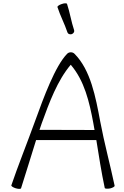

<svg xmlns="http://www.w3.org/2000/svg" viewBox="-20 -1154 768 1186"><path d="M335 -1110C352 -1057 379 -1007 397 -953C400 -944 412 -940 423 -943C434 -947 441 -958 438 -967C420 -1020 412 -1076 394 -1130C392 -1135 377 -1135 361 -1129C345 -1124 333 -1115 335 -1110ZM110 9C141 -86 173 -195 203 -289H575C591 -190 606 -91 627 7C628 12 643 13 660 10C676 6 689 -1 688 -7C660 -139 624 -271 599 -404C571 -554 540 -722 440 -822C434 -828 426 -831 417 -831C409 -831 401 -828 395 -822C321 -747 250 -553 197 -407C149 -274 87 -119 50 -9C49 -4 61 4 77 9C94 14 108 14 110 9ZM238 -393C284 -520 335 -658 417 -754C502 -655 532 -524 556 -396C559 -381 561 -366 564 -351L224 -352C229 -366 233 -380 238 -393Z"/></svg>

Font: Nupuram ExtraLight
Style: Regular
Weight: 200
Designer: Santhosh Thottingal (santhosh.thottingal@gmail.com)
Foundry: SMC
Version: Version 1.000